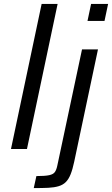

<svg xmlns="http://www.w3.org/2000/svg" viewBox="-20 -763 574 983"><path d="M36.2 0 193.2 -743H275L118 0ZM428 -655.9 446.4 -743H533.5L515.1 -655.9ZM152.8 200 166.3 138.5Q210.3 138.5 231.7 133.9Q253.1 129.4 261.2 117.4Q269.4 105.4 273.8 83.1L399.9 -510H481.6L359.8 65.5Q351.6 104.4 341.4 129.7Q331.2 155 316.7 169.3Q302.3 183.6 280.4 190.2Q258.5 196.9 227.3 198.5Q196.2 200 152.8 200Z"/></svg>

Font: Saira Thin
Style: Italic
Weight: 100
Italic angle: -12°
Designer: Hector Gatti with collaboration of the Omnibus-Type team
Foundry: Omnibus-Type
Version: Version 1.101